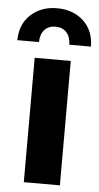

<svg xmlns="http://www.w3.org/2000/svg" viewBox="-63 -793 427 827"><g transform="rotate(5 150.5 -379.5)"><path d="M72.3 0V-537.9H228.3V0ZM-8.9 -607Q-7.5 -677.6 37.3 -718.2Q82.2 -758.9 150.2 -758.9Q219 -758.9 263.8 -718.2Q308.6 -677.6 309.6 -607H215.8Q215.8 -639.8 198.5 -659.4Q181.2 -679.1 150.3 -679.1Q119.5 -679.1 102.2 -659.4Q84.9 -639.8 84.9 -607Z"/></g></svg>

Font: Montserrat Thin
Style: Regular
Weight: 100
Designer: Julieta Ulanovsky
Foundry: Julieta Ulanovsky
Version: Version 9.000